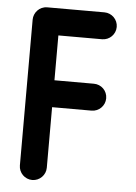

<svg xmlns="http://www.w3.org/2000/svg" viewBox="-54 -802 602 853"><g transform="rotate(5 246.5 -375.0)"><path d="M122 10C155 10 182 -17 182 -50V-320H358C391 -320 418 -347 418 -380C418 -414 391 -440 358 -440H182V-640H377C410 -640 437 -667 437 -700C437 -733 410 -760 377 -760H122C86 -760 62 -730 62 -700V-50C62 -17 89 10 122 10Z"/></g></svg>

Font: LS
Style: Bold
Weight: 700
Designer: BSozoo
Foundry: BSozoo
Version: Version 001.000